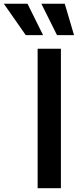

<svg xmlns="http://www.w3.org/2000/svg" viewBox="-128 -982 406 1002"><path d="M189.9 -727.5V0H68.4V-727.5ZM6.3 -798.8 -107.9 -962.4H15.6L96.7 -798.8ZM169.4 -798.8 87.9 -962.4H210L258.3 -798.8Z"/></svg>

Font: Inter Cardless Tabular Medium
Style: Regular
Weight: 500
Designer: Rasmus Andersson
Foundry: rsms
Version: Version 4.000;git-4fc901f